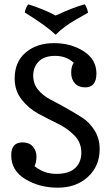

<svg xmlns="http://www.w3.org/2000/svg" viewBox="-20 -855 520 890"><path d="M140 -85Q184 -49 241.5 -49Q299 -49 328 -75.5Q357 -102 357 -148Q357 -194 325 -227Q293 -260 247.5 -282Q202 -304 157 -328.5Q112 -353 80 -394Q48 -435 48 -491Q48 -568 99 -611.5Q150 -655 230 -655Q310 -655 368.5 -617Q427 -579 427 -514.5Q427 -450 375 -450Q344 -450 327 -469Q310 -488 310 -518Q310 -548 322 -564Q287 -596 236 -596Q185 -596 159.5 -570Q134 -544 134 -505Q134 -466 157 -438.5Q180 -411 214 -393.5Q248 -376 288 -353.5Q328 -331 362 -309Q396 -287 419 -249.5Q442 -212 442 -164Q442 -85 387.5 -35Q333 15 248 15Q163 15 97.5 -24.5Q32 -64 32 -135Q32 -195 84 -195Q115 -195 132 -176Q149 -157 149 -129.5Q149 -102 140 -85ZM111 -835Q179 -814 238 -783Q325 -823 373 -835Q385 -817 388 -796Q355 -777 330 -763Q276 -732 238 -694Q194 -736 95 -797Q98 -818 111 -835Z"/></svg>

Font: Port Lligat Slab
Style: Regular
Weight: 400
Designer: Dario Muhafara, Eduardo Rodriguez Tunni
Foundry: Tipo
Version: Version 1.002